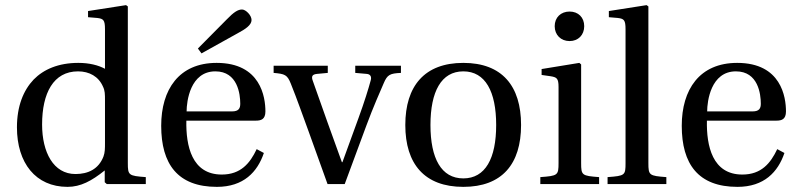

<svg xmlns="http://www.w3.org/2000/svg" viewBox="-20 -717 3113 748"><path d="M46 -221C46 -82 119 11 243 11C294 11 337 -12 388 -53V-7L396 0H548V-27C481 -32 478 -34 478 -82V-692L471 -697L323 -674V-650L359 -647C383 -644 389 -639 389 -603V-449C363 -463 328 -472 285 -472C208 -472 150 -447 111 -407C71 -365 46 -303 46 -221ZM144 -232C144 -354 188 -439 284 -439C328 -439 364 -419 381 -380C389 -364 389 -350 389 -325V-160C389 -139 389 -123 383 -107C364 -58 323 -39 274 -39C188 -39 144 -124 144 -232Z M751 -528 765 -509 907 -588C935 -603 960 -619 960 -639C960 -658 937 -680 923 -680C907 -680 891 -670 863 -641ZM608 -227C608 -78 672 11 825 11C929 11 983 -47 1008 -121L980 -136C954 -81 918 -37 844 -37C727 -37 704 -149 706 -247H977C997 -247 1014 -252 1014 -283C1014 -338 996 -472 824 -472C677 -472 608 -368 608 -227ZM707 -283C707 -322 721 -439 819 -439C906 -439 916 -350 916 -313C916 -295 910 -283 884 -283Z M1046 -433C1090 -429 1099 -426 1113 -391C1138 -329 1159 -268 1183 -203L1256 0H1323L1407 -227C1434 -300 1462 -363 1475 -393C1489 -426 1499 -431 1542 -433V-461H1364V-433L1410 -429C1425 -427 1428 -416 1424 -403C1416 -373 1399 -318 1377 -258L1314 -85H1312L1255 -243C1236 -297 1217 -350 1199 -401C1192 -419 1196 -427 1214 -429L1257 -433V-461H1046Z M1559 -230C1559 -78 1634 11 1785 11C1936 11 2010 -78 2010 -230C2010 -382 1936 -472 1785 -472C1634 -472 1559 -382 1559 -230ZM1657 -230C1657 -360 1699 -439 1785 -439C1871 -439 1913 -360 1913 -230C1913 -100 1871 -22 1785 -22C1699 -22 1657 -100 1657 -230Z M2141 -615C2141 -581 2165 -557 2199 -557C2233 -557 2256 -581 2256 -615C2256 -649 2233 -672 2199 -672C2165 -672 2141 -649 2141 -615ZM2085 0H2314V-27C2247 -32 2244 -34 2244 -82V-466L2237 -472L2090 -448V-425L2125 -420C2149 -416 2156 -412 2156 -378V-82C2156 -34 2153 -32 2085 -27Z M2347 0H2576V-27C2509 -32 2506 -34 2506 -82V-692L2499 -697L2352 -674V-650L2387 -647C2411 -644 2417 -639 2417 -603V-82C2417 -34 2415 -32 2347 -27Z M2636 -227C2636 -78 2700 11 2853 11C2957 11 3011 -47 3036 -121L3008 -136C2982 -81 2946 -37 2872 -37C2755 -37 2732 -149 2734 -247H3005C3025 -247 3042 -252 3042 -283C3042 -338 3024 -472 2852 -472C2705 -472 2636 -368 2636 -227ZM2735 -283C2735 -322 2749 -439 2847 -439C2934 -439 2944 -350 2944 -313C2944 -295 2938 -283 2912 -283Z"/></svg>

Font: erewhon
Style: Regular
Weight: 400
Version: Version 1.0.0